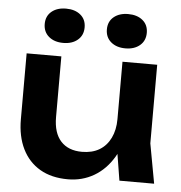

<svg xmlns="http://www.w3.org/2000/svg" viewBox="-56 -852 865 920"><g transform="rotate(5 377.0 -392.0)"><path d="M304 15Q225 15 169.5 -17.5Q114 -50 84.5 -110Q55 -170 55 -252V-569H222V-277Q222 -201 258 -161.5Q294 -122 360 -122Q409 -122 443.5 -142.5Q478 -163 497 -202Q516 -241 516 -293L570 -264Q560 -176 523 -113.5Q486 -51 429.5 -18Q373 15 304 15ZM551 0 516 -216V-569H683V-191L718 0ZM225 -634Q182 -634 155.5 -656.5Q129 -679 129 -717Q129 -755 155.5 -777Q182 -799 225 -799Q268 -799 294.5 -777Q321 -755 321 -717Q321 -679 294.5 -656.5Q268 -634 225 -634ZM524 -634Q481 -634 454.5 -656.5Q428 -679 428 -717Q428 -755 454.5 -777Q481 -799 524 -799Q567 -799 593.5 -777Q620 -755 620 -717Q620 -679 593.5 -656.5Q567 -634 524 -634Z"/></g></svg>

Font: Unbounded Medium
Style: Regular
Weight: 500
Designer: Luke Prowse, Jean-Baptiste Morizot, Fátima Lázaro, Florian Runge
Foundry: NaN
Version: Version 1.700